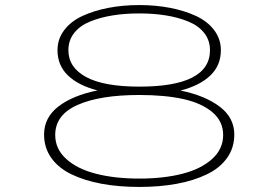

<svg xmlns="http://www.w3.org/2000/svg" viewBox="-20 -727 1090 758"><path d="M530 11Q448.5 11 381 -1.5Q313.5 -14 262.2 -38.8Q211 -63.5 182.5 -103.5Q154 -143.5 154 -196Q154 -263 210.8 -306.8Q267.5 -350.5 365 -370Q289.5 -389.5 248.2 -429.2Q207 -469 207 -529Q207 -573 233.5 -608Q260 -643 305.5 -664Q351 -685 408 -696Q465 -707 530 -707Q594.5 -707 651.5 -696Q708.5 -685 753.8 -664Q799 -643 825.5 -608Q852 -573 852 -529Q852 -468.5 810.2 -428.8Q768.5 -389 692.5 -369.5Q789 -350 847 -306.2Q905 -262.5 905 -196Q905 -143.5 876.5 -103.5Q848 -63.5 796.8 -38.8Q745.5 -14 678.2 -1.5Q611 11 530 11ZM530 -385Q809 -385 809 -529Q809 -568 786 -597Q763 -626 723 -642.2Q683 -658.5 634.8 -666.2Q586.5 -674 530 -674Q473 -674 424.8 -666.2Q376.5 -658.5 336.2 -642.2Q296 -626 273 -597Q250 -568 250 -529Q250 -460.5 320.2 -422.8Q390.5 -385 530 -385ZM530 -22Q625.5 -22 699.2 -40.8Q773 -59.5 817 -99Q861 -138.5 861 -194Q861 -248 818.5 -284Q776 -320 703.5 -336Q631 -352 530 -352Q375.5 -352 286.8 -313Q198 -274 198 -194Q198 -138.5 242 -99Q286 -59.5 360 -40.8Q434 -22 530 -22Z"/></svg>

Font: League Mono Extended Thin
Style: Regular
Weight: 100
Width: 9
Designer: Tyler Finck
Foundry: The League of Moveable Type / Tyler Finck
Version: Version 2.210